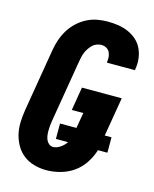

<svg xmlns="http://www.w3.org/2000/svg" viewBox="-113 -819 726 904"><g transform="rotate(15 250.0 -367.5)"><path d="M200 8Q169 8 140.5 0Q112 -8 89.5 -25Q67 -42 52.5 -66.5Q38 -91 31 -119.5Q24 -148 25 -178.5Q26 -209 31 -240L82 -545Q86 -570 94.5 -595.5Q103 -621 117 -644.5Q131 -668 151.5 -687.5Q172 -707 196.5 -720Q221 -733 247.5 -738Q274 -743 299 -743Q326 -743 351.5 -739Q377 -735 400 -725Q423 -715 441.5 -698.5Q460 -682 470.5 -659.5Q481 -637 484 -611Q487 -585 482 -559V-555H345V-557Q347 -570 346 -583Q345 -596 339.5 -606.5Q334 -617 323 -623Q312 -629 299 -629Q288 -629 276 -624.5Q264 -620 255.5 -611.5Q247 -603 240 -592.5Q233 -582 228.5 -571Q224 -560 221.5 -548.5Q219 -537 217 -526L166 -221Q164 -209 163 -197.5Q162 -186 162 -174Q162 -162 163.5 -151Q165 -140 169.5 -130Q174 -120 182.5 -113Q191 -106 203 -106Q212 -106 221 -109.5Q230 -113 238 -118.5Q246 -124 253 -131Q260 -138 265 -146H206V-221H286L299 -297H243L262 -411H456L424 -221H457V-146H411Q401 -113 381 -82.5Q361 -52 332 -31.5Q303 -11 268 -1.5Q233 8 200 8Z"/></g></svg>

Font: Iosevka SS18 Heavy
Style: Italic
Weight: 900
Italic angle: -9°
Monospace: yes
Designer: Belleve Invis
Foundry: Belleve Invis
Version: Version 25.1.1; ttfautohint (v1.8.4)